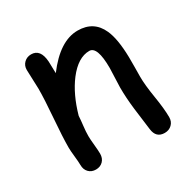

<svg xmlns="http://www.w3.org/2000/svg" viewBox="-134 -653 792 808"><g transform="rotate(-30 261.5 -249.0)"><path d="M442.4 34.7Q400.4 34.7 395 -11.2L381.3 -118.2Q374.5 -175.3 374.5 -225.1Q374.5 -238.8 376.2 -271.5Q377.9 -304.2 377.9 -317.9Q377.9 -423.3 338.9 -423.3Q284.2 -423.3 234.4 -358.4Q189.5 -299.3 164.1 -209Q163.1 -189.9 159.7 -161.1Q156.7 -136.7 156.7 -113.8Q156.7 -99.1 159.7 -69.8Q162.6 -40.5 162.6 -25.9Q162.6 -3.9 149.2 9.8Q135.7 23.4 114.7 23.4Q93.3 23.4 80.1 9.8Q66.9 -3.9 66.9 -25.9Q66.9 -40.5 63.7 -69.8Q60.5 -99.1 60.5 -113.8Q60.5 -164.1 67.6 -253.2Q74.7 -342.3 74.7 -392.6Q74.7 -408.2 73 -439Q71.3 -469.7 71.3 -485.4Q71.3 -506.3 85.2 -519.8Q99.1 -533.2 119.6 -533.2Q164.6 -533.2 168.9 -469.7L170.4 -412.6Q252.4 -522 338.9 -522Q417 -522 447.8 -453.1Q468.8 -407.2 470.7 -317.4V-268.1L470.2 -222.7Q470.2 -182.1 480.7 -117.9Q491.2 -53.7 491.2 -13.7Q491.2 7.8 477.3 21.2Q463.4 34.7 442.4 34.7Z"/></g></svg>

Font: Righma Çiddhi
Style: Regular
Weight: 400
Designer: R.S. Wihananto
Foundry: R.S. Wihananto
Version: Version 2.0.1